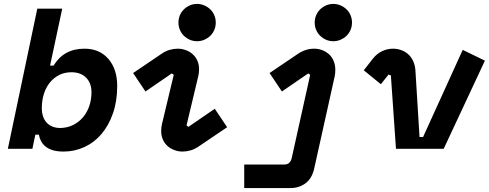

<svg xmlns="http://www.w3.org/2000/svg" viewBox="-20 -758 2490 978"><path d="M297 -714 235 -424H253Q305 -510 410 -510Q487 -510 532 -458Q577 -406 577 -320Q577 -243 555.5 -181Q534 -119 497 -75.5Q460 -32 410 -9Q360 14 304 14Q271 14 248.5 7Q226 0 211.5 -12Q197 -24 189 -39.5Q181 -55 178 -72H160L145 0H20L170 -714ZM288 -106Q324 -107 353 -121.5Q382 -136 403 -161Q424 -186 435 -218.5Q446 -251 446 -288Q446 -335 418.5 -362.5Q391 -390 344 -390Q309 -390 281.5 -376Q254 -362 234 -337.5Q214 -313 203.5 -279.5Q193 -246 193 -208Q193 -160 218 -133Q243 -106 288 -106Z M992 -12Q972 2 951 8Q930 14 910 14Q888 14 868 6.5Q848 -1 833 -14.5Q818 -28 809.5 -47.5Q801 -67 801 -91Q801 -110 805 -126L865 -377L855 -384L721 -292L658 -386L803 -484Q823 -498 844 -504Q865 -510 885 -510Q907 -510 927 -502.5Q947 -495 962 -481.5Q977 -468 985.5 -448.5Q994 -429 994 -405Q994 -386 990 -370L930 -119L940 -112L1074 -204L1137 -110ZM1079 -643Q1079 -623 1071.5 -605.5Q1064 -588 1051 -575.5Q1038 -563 1020.5 -555.5Q1003 -548 984 -548Q964 -548 947 -555.5Q930 -563 917 -575.5Q904 -588 896.5 -605.5Q889 -623 889 -643Q889 -663 896.5 -680.5Q904 -698 917 -710.5Q930 -723 947 -730.5Q964 -738 984 -738Q1003 -738 1020.5 -730.5Q1038 -723 1051 -710.5Q1064 -698 1071.5 -680.5Q1079 -663 1079 -643Z M1773 -643Q1773 -623 1765.5 -605.5Q1758 -588 1745 -575.5Q1732 -563 1714.5 -555.5Q1697 -548 1678 -548Q1658 -548 1641 -555.5Q1624 -563 1611 -575.5Q1598 -588 1590.5 -605.5Q1583 -623 1583 -643Q1583 -663 1590.5 -680.5Q1598 -698 1611 -710.5Q1624 -723 1641 -730.5Q1658 -738 1678 -738Q1697 -738 1714.5 -730.5Q1732 -723 1745 -710.5Q1758 -698 1765.5 -680.5Q1773 -663 1773 -643ZM1581 98Q1570 150 1537 175Q1504 200 1459 200H1224V80H1429Q1458 80 1466 47L1560 -377L1550 -384L1416 -292L1353 -386L1498 -484Q1537 -510 1580 -510Q1602 -510 1621.5 -502.5Q1641 -495 1656 -481.5Q1671 -468 1679.5 -447.5Q1688 -427 1688 -402Q1688 -385 1685 -370Z M1971 -374 1959 -378 1920 -329 1833 -400 1880 -460Q1900 -485 1926.5 -497.5Q1953 -510 1982 -510Q2003 -510 2023 -503Q2043 -496 2058.5 -482.5Q2074 -469 2084 -448Q2094 -427 2096 -400L2117 -60H2135L2337 -504L2450 -449L2240 0H1997Z"/></svg>

Font: Space Mono
Style: Bold Italic
Weight: 700
Italic angle: -12°
Monospace: yes
Designer: Colophon Foundry / Benjamin Critton
Foundry: Colophon Foundry
Version: Version 1.000;PS 1.000;hotconv 1.0.81;makeotf.lib2.5.63406